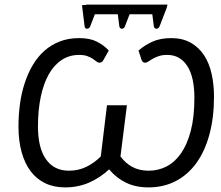

<svg xmlns="http://www.w3.org/2000/svg" viewBox="-20 -815 968 842"><path d="M61 0ZM587.4 -593.3Q614.7 -617.2 649.2 -632.6Q683.6 -647.9 731 -647.9Q780.8 -647.9 816.4 -627.7Q852.1 -607.4 874.8 -572.8Q897.5 -538.1 908 -491.2Q918.5 -444.3 918.5 -391.6Q918.5 -299.3 898.4 -225.3Q878.4 -151.4 841.1 -99.9Q803.7 -48.3 750.5 -20.8Q697.3 6.8 631.3 6.8Q575.2 6.8 532.5 -13.9Q489.7 -34.7 458.5 -72.3Q418 -34.7 369.9 -13.9Q321.8 6.8 265.6 6.8Q216.3 6.8 178.2 -11.5Q140.1 -29.8 114.3 -64.2Q88.4 -98.6 74.7 -148.2Q61 -197.8 61 -260.3Q61 -310.5 67.6 -359.1Q74.2 -407.7 88.4 -450.7Q102.5 -493.7 123.8 -529.8Q145 -565.9 174.8 -592.3Q204.6 -618.7 242.4 -633.3Q280.3 -647.9 327.1 -647.9Q374 -647.9 404.5 -632.6Q435.1 -617.2 457 -593.3L433.6 -551.8Q429.7 -544.4 425.3 -542.2Q420.9 -540 415.5 -540Q409.7 -540 403.1 -545.4Q396.5 -550.8 387 -557.1Q377.4 -563.5 363.3 -568.8Q349.1 -574.2 327.1 -574.2Q284.2 -574.2 250.5 -552Q216.8 -529.8 193.8 -489Q170.9 -448.2 158.7 -390.1Q146.5 -332 146.5 -260.3Q146.5 -166 181.9 -116.2Q217.3 -66.4 282.2 -66.4Q323.2 -66.4 357.9 -83Q392.6 -99.6 421.9 -128.9L449.2 -353.5H536.6L508.3 -128.9Q529.8 -99.6 560.3 -83Q590.8 -66.4 632.3 -66.4Q674.3 -66.4 710.7 -85.2Q747.1 -104 774.2 -143.1Q801.3 -182.1 816.9 -242.4Q832.5 -302.7 832.5 -386.2Q832.5 -430.2 825 -465.1Q817.4 -500 802.2 -524.2Q787.1 -548.3 764.9 -561.3Q742.7 -574.2 713.4 -574.2Q691.4 -574.2 676 -568.8Q660.6 -563.5 649.4 -557.1Q638.2 -550.8 630.6 -545.4Q623 -540 617.2 -540Q611.8 -540 608.2 -542.2Q604.5 -544.4 601.1 -551.3ZM357.4 -793 357.9 -794.9H714.4Q713.4 -789.6 712.6 -786.1Q711.9 -782.7 710 -777.8L679.7 -699.2Q677.2 -693.8 673.6 -691.4Q669.9 -689 666 -689Q662.1 -689 658.9 -691.4Q655.8 -693.8 654.8 -699.2L647.9 -752.4H548.3L527.8 -699.2Q525.9 -693.8 522.2 -691.4Q518.6 -689 514.6 -689Q510.7 -689 507.6 -691.4Q504.4 -693.8 503.4 -699.2L496.6 -752.4H396L375.5 -699.2Q373.5 -693.8 369.6 -691.4Q365.7 -689 361.8 -689Q357.9 -689 354.7 -691.4Q351.6 -693.8 351.1 -699.2L341.3 -777.8Q340.3 -782.2 340.3 -787.6Q340.3 -793 340.8 -793Z"/></svg>

Font: Carlito
Style: Italic
Weight: 400
Italic angle: -7°
Designer: Lukasz Dziedzic
Foundry: tyPoland Lukasz Dziedzic
Version: Version 1.104